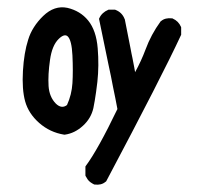

<svg xmlns="http://www.w3.org/2000/svg" viewBox="-20 -365 540 519"><path d="M233.9 133.3Q229 130.9 224.6 127.7Q220.2 124.5 217 120.1Q213.9 115.7 211.4 110.8L210.9 109.4V108.4V86.9V85L211.9 83.5Q244.6 39.6 297.4 -70.3Q294.9 -85 291.7 -99.9Q288.6 -114.7 285.6 -129.6Q282.7 -144.5 279.8 -159.4Q276.9 -174.3 273.4 -189.5Q260.7 -250 248 -312.5L247.6 -314L248.5 -315.9Q252 -323.7 258.1 -329.3Q264.2 -335 272.5 -338.4L273.4 -338.9H274.4H290H291L292 -338.4Q310.1 -331.5 316.9 -313.5L317.4 -313V-312.5Q325.2 -273.4 333 -233.4Q334 -227.1 335.4 -220.7Q336.9 -214.4 338.1 -207.8Q339.4 -201.2 340.6 -194.8Q341.8 -188.5 343 -182.4Q344.2 -176.3 345.2 -169.9Q361.8 -200.2 373.5 -231.4Q388.2 -271.5 414.1 -307.1L414.6 -307.6L415.5 -308.1Q421.4 -313 428.7 -314.7Q436 -316.4 444.8 -315.4H445.8L446.8 -314.9Q454.6 -311.5 460.2 -305.9Q465.8 -300.3 469.2 -292.5L469.7 -291V-290V-272.5V-271L469.2 -270Q418.5 -160.6 267.1 125L266.1 126L265.1 126.5Q253.9 136.2 235.8 133.8H234.9ZM153.3 -1Q114.7 -7.3 85.9 -32.7Q57.1 -58.1 47.9 -91.3Q39.1 -123.5 42 -173.3Q44.9 -222.7 56.2 -257.8Q61.5 -275.4 71.8 -291.5Q82 -307.6 96.7 -321.8Q127 -351.1 162.1 -343.8Q179.2 -339.8 193.4 -331.3Q207.5 -322.8 218.3 -309.6Q240.2 -282.7 244.1 -234.4Q248 -187.5 243.2 -143.6Q241.7 -128.9 239.7 -116.2Q237.8 -103.5 236.1 -92.8Q234.4 -82 232.4 -72.8Q226.1 -44.9 204.1 -24.9Q193.4 -15.1 181.2 -9Q168.9 -2.9 155.3 -1H154.3ZM161.1 -81.1Q173.8 -108.9 175.8 -140.1Q176.8 -156.2 176.8 -175.3Q176.8 -194.3 175.8 -215.3Q173.8 -256.3 163.1 -266.6Q154.3 -274.9 138.7 -259.8Q120.6 -242.2 115.2 -203.1Q109.4 -163.1 111.3 -132.3Q113.3 -103 130.9 -85Q146.5 -69.8 161.1 -81.1Z"/></svg>

Font: NaikaiFont
Style: SemiBold
Weight: 600
Version: Version 1.89